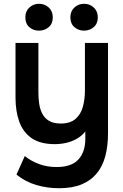

<svg xmlns="http://www.w3.org/2000/svg" viewBox="-20 -754 650 1015"><path d="M292 241Q231 241 173.5 224.5Q116 208 67 169L111 71Q145 98 187 113.5Q229 129 279 129Q358 129 394.5 89Q431 49 431 -20V-59Q413 -36 387 -21Q361 -6 331 1Q301 8 270 8Q193 8 147.5 -23.5Q102 -55 82 -110.5Q62 -166 62 -237V-527H183V-264Q183 -236 187 -207Q191 -178 203 -154Q215 -130 238.5 -115.5Q262 -101 301 -101Q352 -101 380 -126Q408 -151 418.5 -191Q429 -231 429 -276V-527H551V-50Q551 17 537 70.5Q523 124 492 162Q461 200 412 220.5Q363 241 292 241ZM424 -592Q395 -592 373.5 -610.5Q352 -629 352 -662Q352 -695 373.5 -714.5Q395 -734 425 -734Q454 -734 475.5 -714.5Q497 -695 497 -662Q497 -629 475.5 -610.5Q454 -592 424 -592ZM186 -592Q156 -592 135 -610.5Q114 -629 114 -662Q114 -695 135.5 -714.5Q157 -734 186 -734Q216 -734 237.5 -714.5Q259 -695 259 -662Q259 -629 237.5 -610.5Q216 -592 186 -592Z"/></svg>

Font: Onest SemiBold
Style: Regular
Weight: 600
Designer: Dmitri Voloshin, Andrey Kudryavtsev
Foundry: Dmitri Voloshin, Andrey Kudryavtsev
Version: Version 1.000;gftools[0.9.33]